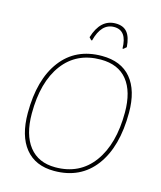

<svg xmlns="http://www.w3.org/2000/svg" viewBox="-122 -913 842 1006"><g transform="rotate(15 299.5 -410.0)"><path d="M278 -707 266 -720Q298 -825 380 -825Q422 -825 443 -799.5Q464 -774 468 -720L453 -707H448Q447 -805 377 -805Q308 -805 283 -707ZM355 -642Q459 -642 513.5 -577Q568 -512 568 -391Q568 -206 489 -100.5Q410 5 267 5Q165 5 110.5 -62Q56 -129 56 -253Q56 -435 134.5 -538.5Q213 -642 355 -642ZM354 -622Q223 -622 150 -524.5Q77 -427 77 -256Q77 -141 126.5 -78Q176 -15 268 -15Q400 -15 473.5 -115Q547 -215 547 -387Q547 -500 498 -561Q449 -622 354 -622Z"/></g></svg>

Font: Alegreya Sans SC Thin
Style: Italic
Weight: 100
Italic angle: -7°
Designer: Juan Pablo del Peral
Foundry: Huerta Tipografica
Version: Version 2.007